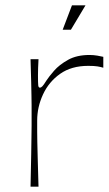

<svg xmlns="http://www.w3.org/2000/svg" viewBox="-20 -703 409 723"><path d="M95 0Q97 -78 97.5 -121.5Q98 -165 98.5 -189Q99 -213 99 -229.5Q99 -246 99 -269Q99 -292 99 -307.5Q99 -323 98.5 -342Q98 -361 97.5 -392.5Q97 -424 95 -480H125Q124 -464 123.5 -447.5Q123 -431 123 -420Q123 -390 124 -381.5Q125 -373 130 -373Q135 -373 140 -378.5Q145 -384 155 -400Q164 -414 183.5 -436.5Q203 -459 236 -477.5Q269 -496 317 -496Q332 -496 346.5 -493.5Q361 -491 369 -489V-448Q359 -451 347 -453Q335 -455 312 -455Q249 -455 206.5 -425Q164 -395 142 -347.5Q120 -300 120 -249Q120 -224 120 -207Q120 -190 120.5 -168Q121 -146 122 -107.5Q123 -69 125 0ZM216 -591 251 -683H302L247 -591Z"/></svg>

Font: Ojuju ExtraLight
Style: Regular
Weight: 200
Designer: Chisaokwu Joboson, Mirko Velimirovic
Foundry: Udi Foundry
Version: Version 1.000